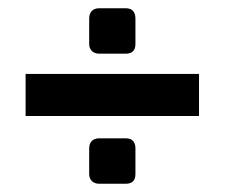

<svg xmlns="http://www.w3.org/2000/svg" viewBox="-20 -583 544 465"><path d="M196 -476C196 -462 206 -453 220 -453H285C299 -453 308 -460 308 -476V-538C308 -553 301 -563 285 -563H220C204 -563 196 -553 196 -538ZM196 -161C196 -147 206 -138 220 -138H285C299 -138 308 -145 308 -161V-224C308 -238 301 -248 285 -248H220C204 -248 196 -238 196 -224ZM42 -302H462V-404H42Z"/></svg>

Font: Exo
Style: Demi Bold
Weight: 600
Designer: Natanael Gama
Version: Version 1.00